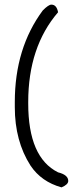

<svg xmlns="http://www.w3.org/2000/svg" viewBox="-20 -707 327 830"><path d="M202 -687Q225 -687 231 -654Q102 -504 102 -266V-260Q102 -26 231 38Q275 49 275 75Q275 91 246 103Q159 79 112 9Q44 -97 44 -244V-266Q44 -499 165 -662Q190 -687 202 -687Z"/></svg>

Font: Just Me Again Down Here
Style: Regular
Weight: 400
Designer: Kimberly Geswein
Foundry: Kimberly Geswein
Version: Version 1.002 2007